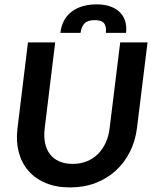

<svg xmlns="http://www.w3.org/2000/svg" viewBox="-20 -840 693 868"><path d="M308.6 -99.1Q343.3 -99.1 372.1 -110.6Q400.9 -122.1 422.4 -143.3Q443.8 -164.6 457.5 -194.1Q471.2 -223.6 475.6 -260.3L523.4 -648.4H647L599.1 -260.3Q591.8 -202.1 567.1 -153.3Q542.5 -104.5 503.4 -68.6Q464.4 -32.7 411.9 -12.7Q359.4 7.3 296.4 7.3Q233.9 7.3 186.3 -12.7Q138.7 -32.7 107.9 -68.6Q77.1 -104.5 64.5 -153.3Q51.8 -202.1 59.1 -260.3L106.4 -648.4H229.5L182.1 -260.3Q177.7 -223.6 183.6 -194.1Q189.5 -164.6 205.6 -143.3Q221.7 -122.1 247.6 -110.6Q273.4 -99.1 308.6 -99.1ZM417.5 -820.3Q450.7 -820.3 476.8 -811.5Q502.9 -802.7 520.5 -785.9Q538.1 -769 545.7 -745.1Q553.2 -721.2 549.8 -691.4H458.5Q461.9 -718.8 451.2 -733.9Q440.4 -749 408.2 -749Q376 -749 361.8 -733.9Q347.7 -718.8 344.2 -691.4H252.9Q256.8 -724.1 270.5 -748.5Q284.2 -772.9 305.9 -788.8Q327.6 -804.7 356 -812.5Q384.3 -820.3 417.5 -820.3Z"/></svg>

Font: Carlito
Style: Bold Italic
Weight: 700
Italic angle: -7°
Designer: Lukasz Dziedzic
Foundry: tyPoland Lukasz Dziedzic
Version: Version 1.104